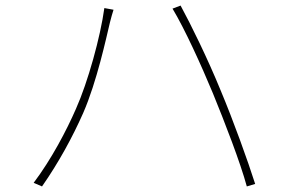

<svg xmlns="http://www.w3.org/2000/svg" viewBox="-20 -695 1040 690"><path d="M253 -304C219 -226 165 -123 101 -38L131 -25C191 -111 241 -203 279 -289C328 -401 362 -560 375 -614C380 -634 383 -644 388 -660L355 -666C341 -563 296 -400 253 -304ZM745 -360C788 -255 844 -110 867 -25L897 -34C871 -116 818 -263 773 -370C726 -485 666 -607 629 -675L600 -664C644 -591 703 -461 745 -360Z"/></svg>

Font: Genne Gothic ExtraLight
Style: Regular
Weight: 250
Designer: Ryoko NISHIZUKA (kana & ideographs); Paul D. Hunt (Latin, Greek & Cyrillic); Wenlong ZHANG (bopomofo); Sandoll Communica
Foundry: Adobe Systems Incorporated
Version: Version 1.004;PS 1.004;hotconv 16.6.51;makeotf.lib2.5.65220